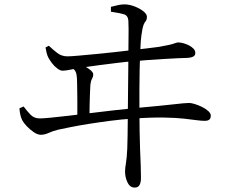

<svg xmlns="http://www.w3.org/2000/svg" viewBox="-20 -792 1040 869"><path d="M590 57Q568 57 557 33.5Q546 10 546 -16Q546 -31 550 -53.5Q554 -76 556 -119Q557 -138 557.5 -179Q558 -220 558.5 -272Q559 -324 559.5 -376.5Q560 -429 560.5 -472.5Q561 -516 561 -540Q561 -571 561.5 -601.5Q562 -632 562 -658Q562 -684 561 -699Q559 -722 540.5 -727.5Q522 -733 482 -739V-761Q500 -766 517 -769.5Q534 -773 549 -772Q569 -771 591.5 -762Q614 -753 629.5 -740.5Q645 -728 645 -716Q645 -702 637.5 -693.5Q630 -685 625 -662Q619 -631 617 -603.5Q615 -576 614 -542Q613 -516 612 -476Q611 -436 611 -388Q611 -340 611 -290Q611 -240 612 -195Q613 -150 614 -116Q616 -78 617 -41.5Q618 -5 618 13Q618 34 611.5 45.5Q605 57 590 57ZM330 -253Q330 -268 330 -291Q330 -314 330 -338Q330 -362 329.5 -382Q329 -402 329 -413Q329 -442 326 -456Q323 -470 315 -477.5Q307 -485 292 -492L295 -505Q311 -505 323 -504Q335 -503 350 -497Q360 -494 372 -487Q384 -480 393 -471.5Q402 -463 402 -455Q402 -445 396.5 -435.5Q391 -426 389 -408Q388 -388 387 -364.5Q386 -341 385.5 -313.5Q385 -286 385 -254ZM165 -182Q150 -182 132.5 -194Q115 -206 101 -221Q87 -236 81 -247Q75 -259 72 -272.5Q69 -286 68 -302L87 -310Q101 -291 117.5 -273.5Q134 -256 160 -256Q175 -256 210.5 -259.5Q246 -263 293.5 -268.5Q341 -274 392.5 -280.5Q444 -287 493.5 -292.5Q543 -298 583 -302Q651 -308 695.5 -312.5Q740 -317 767 -320Q794 -323 809.5 -324.5Q825 -326 836 -326Q846 -326 862 -321Q878 -316 894.5 -308Q911 -300 922.5 -289.5Q934 -279 934 -269Q934 -255 926.5 -250Q919 -245 908 -245Q892 -245 870 -248Q848 -251 812.5 -255Q777 -259 720.5 -260Q664 -261 578 -255Q532 -252 481.5 -245.5Q431 -239 383.5 -231.5Q336 -224 299 -216.5Q262 -209 243 -205Q219 -199 200.5 -190.5Q182 -182 165 -182ZM263 -472Q253 -472 239.5 -482Q226 -492 215 -506.5Q204 -521 198 -533Q194 -541 191 -553Q188 -565 186 -577L201 -585Q220 -567 239.5 -552Q259 -537 285 -537Q301 -537 334 -540Q367 -543 410 -547Q453 -551 498 -556Q543 -561 584.5 -566Q626 -571 657 -574.5Q688 -578 700 -580Q729 -585 746 -589Q763 -593 772 -596.5Q781 -600 787 -600Q796 -600 809.5 -596.5Q823 -593 835.5 -586.5Q848 -580 856 -571.5Q864 -563 864 -552Q864 -541 854.5 -536Q845 -531 830 -530Q814 -530 785.5 -528.5Q757 -527 722 -525Q687 -523 651.5 -520.5Q616 -518 587 -515Q556 -513 512 -507.5Q468 -502 424.5 -496.5Q381 -491 349 -486Q329 -483 303 -477.5Q277 -472 263 -472Z"/></svg>

Font: Noto Serif SC
Style: Regular
Weight: 400
Designer: Ryoko NISHIZUKA 西塚涼子 (kana & ideographs); Frank Grießhammer (Latin, Greek & Cyrillic); Wenlong ZHANG 张文龙 (bopomofo); San
Foundry: Adobe
Version: Version 2.002-H1;hotconv 1.1.0;makeotfexe 2.6.0